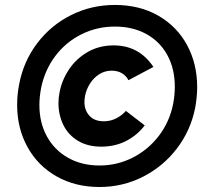

<svg xmlns="http://www.w3.org/2000/svg" viewBox="-20 -748 827 776"><path d="M216.3 -331.1Q216.3 -353 220.7 -375Q230 -423.8 258.8 -467.3Q287.6 -510.7 334 -537.6Q380.4 -564.5 439.5 -564.5Q542 -564.5 600.1 -477.5L499 -423.8Q491.2 -440.4 473.6 -451.4Q456.1 -462.4 431.2 -462.4Q403.8 -462.4 381.1 -448Q358.4 -433.6 343.5 -409.9Q328.6 -386.2 323.7 -359.9Q321.3 -346.7 321.3 -335.9Q321.3 -302.2 341.6 -280Q361.8 -257.8 399.9 -257.8Q426.3 -257.8 449.5 -269.5Q472.7 -281.2 488.8 -299.8L564.9 -241.2Q536.1 -202.6 491 -179Q445.8 -155.3 389.6 -155.3Q333.5 -155.3 294.2 -179.4Q254.9 -203.6 235.6 -243.9Q216.3 -284.2 216.3 -331.1ZM49.3 -323.7Q49.3 -367.2 57.6 -408.2Q75.2 -500.5 130.4 -573.2Q185.5 -646 267.3 -687Q349.1 -728 444.3 -728Q544.4 -728 619.9 -684.6Q695.3 -641.1 736.1 -565.7Q776.9 -490.2 776.9 -396Q776.9 -356.4 768.6 -311Q750.5 -220.7 695.1 -147.9Q639.6 -75.2 557.9 -33.7Q476.1 7.8 382.3 7.8Q284.2 7.8 208.5 -35.2Q132.8 -78.1 91.1 -153.8Q49.3 -229.5 49.3 -323.7ZM679.7 -327.6Q686.5 -361.8 686.5 -397.9Q686.5 -469.7 656.7 -524.7Q627 -579.6 572 -610.1Q517.1 -640.6 444.3 -640.6Q371.6 -640.6 308.6 -609.1Q245.6 -577.6 203.1 -521Q160.6 -464.4 146 -391.6Q139.2 -355 139.2 -323.7Q139.2 -252.4 169.4 -197Q199.7 -141.6 254.9 -110.4Q310.1 -79.1 382.3 -79.1Q453.6 -79.1 516.6 -111.1Q579.6 -143.1 622.6 -199.7Q665.5 -256.3 679.7 -327.6Z"/></svg>

Font: Reddit Sans Vanilla ExtraBold
Style: Italic
Weight: 800
Italic angle: -11.25°
Designer: Stephen Hutchings
Version: Version 1.013